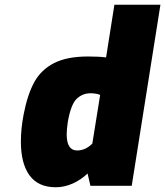

<svg xmlns="http://www.w3.org/2000/svg" viewBox="-20 -783 696 809"><path d="M68 -186Q68 -242 80 -303Q96 -385 124.5 -437Q153 -489 207.5 -517Q262 -545 351 -545Q398 -545 427 -541L462 -763H656L535 0H361L349 -52Q321 -25 286 -9.5Q251 6 215 6Q141 6 104.5 -44Q68 -94 68 -186ZM369 -178 402 -383Q386 -390 361 -390Q328 -390 303.5 -367Q279 -344 266 -271Q261 -239 261 -217Q261 -149 305 -149Q340 -149 369 -178Z"/></svg>

Font: Exo Black
Style: Italic
Weight: 900
Italic angle: -9°
Designer: Natanael Gama
Foundry: Natanael Gama
Version: Version 1.500; ttfautohint (v1.6)